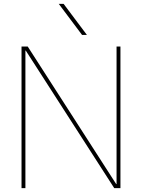

<svg xmlns="http://www.w3.org/2000/svg" viewBox="-20 -970 732 990"><path d="M403 -790 283 -950H308L428 -790ZM581 -21V-730H601V0H569L113 -709H111V0H91V-730H123L579 -21Z"/></svg>

Font: M PLUS 1p Thin
Style: Regular
Weight: 250
Version: Version 1.062